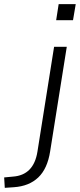

<svg xmlns="http://www.w3.org/2000/svg" viewBox="-138 -710 384 923"><path d="M132 -613 144 -690H226L213 -613ZM-115 193 -118 143 -76 139Q24 132 42 19L122 -485H183L103 18Q90 101 46 143Q2 185 -71 190Z"/></svg>

Font: Nunito Sans Light
Style: Italic
Weight: 300
Italic angle: -9°
Designer: Vernon Adams
Foundry: Vernon Adams
Version: Version 3.006; ttfautohint (v1.8.3)